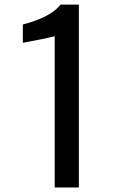

<svg xmlns="http://www.w3.org/2000/svg" viewBox="-20 -830 507 850"><path d="M81.1 -640.6V-721.7Q204.6 -753.4 248 -809.6H329.1V0H222.2V-670.4Q221.7 -669.4 213.6 -667.5Q205.6 -665.5 193.1 -662.8Q180.7 -660.2 166 -657Q151.4 -653.8 136.5 -651.1Q121.6 -648.4 109.6 -646Q97.7 -643.6 89.4 -642.1Z"/></svg>

Font: Oswald Regular
Style: Regular
Weight: 400
Designer: Vernon Adams
Foundry: Vernon Adams
Version: 3.0; ttfautohint (v0.95) -l 8 -r 50 -G 200 -x 0 -w "G" -W -c